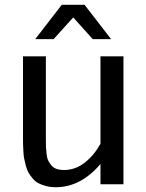

<svg xmlns="http://www.w3.org/2000/svg" viewBox="-20 -763 605 795"><path d="M439.9 -601.1H363.8L283.2 -690.9L202.1 -601.1H126L235.8 -743.2H330.1ZM169.9 -185.1Q169.9 -165 170.4 -153.8Q170.9 -142.6 172.9 -125.2Q174.8 -107.9 179.7 -98.1Q184.6 -88.4 192.6 -78.4Q200.7 -68.4 213.9 -63.7Q227.1 -59.1 245.1 -59.1Q291 -59.1 329.6 -88.6Q368.2 -118.2 396 -167.5V-529.8H491.2V0H396V-84Q314.5 12.2 210.9 12.2Q189 12.2 170.7 7.3Q152.3 2.4 139.2 -4.4Q126 -11.2 115.5 -23.9Q105 -36.6 98.4 -47.6Q91.8 -58.6 87.2 -76.4Q82.5 -94.2 80.1 -106.2Q77.6 -118.2 76.7 -138.2Q75.7 -158.2 75.4 -168.5Q75.2 -178.7 75.2 -198.2Q75.2 -201.7 75.2 -203.1V-529.8H169.9Z"/></svg>

Font: Aurulent Sans
Style: Regular
Weight: 400
Version: Version 2007.05.04